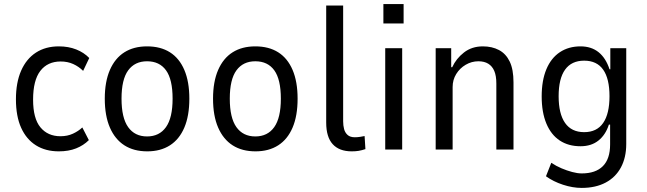

<svg xmlns="http://www.w3.org/2000/svg" viewBox="-20 -732 3167 940"><path d="M268 9Q203 9 156 -20.5Q109 -50 83.5 -106.5Q58 -163 58 -246Q58 -328 83.5 -386Q109 -444 156 -474.5Q203 -505 268 -505Q315 -505 353 -490Q391 -475 417 -448L387 -385Q366 -406 338.5 -418.5Q311 -431 277 -431Q213 -431 177.5 -385Q142 -339 142 -244Q142 -152 178 -108.5Q214 -65 276 -65Q310 -65 337 -77.5Q364 -90 383 -108L415 -46Q389 -20 352.5 -5.5Q316 9 268 9Z M701 9Q635 9 589 -20.5Q543 -50 518 -107.5Q493 -165 493 -249Q493 -332 518 -389.5Q543 -447 589 -476Q635 -505 700 -505Q766 -505 812 -476Q858 -447 882.5 -389.5Q907 -332 907 -249Q907 -165 882.5 -107.5Q858 -50 812 -20.5Q766 9 701 9ZM700 -64Q760 -64 792.5 -109.5Q825 -155 825 -249Q825 -343 793 -387.5Q761 -432 700 -432Q640 -432 607.5 -387.5Q575 -343 575 -249Q575 -155 607.5 -109.5Q640 -64 700 -64Z M1231 9Q1165 9 1119 -20.5Q1073 -50 1048 -107.5Q1023 -165 1023 -249Q1023 -332 1048 -389.5Q1073 -447 1119 -476Q1165 -505 1230 -505Q1296 -505 1342 -476Q1388 -447 1412.5 -389.5Q1437 -332 1437 -249Q1437 -165 1412.5 -107.5Q1388 -50 1342 -20.5Q1296 9 1231 9ZM1230 -64Q1290 -64 1322.5 -109.5Q1355 -155 1355 -249Q1355 -343 1323 -387.5Q1291 -432 1230 -432Q1170 -432 1137.5 -387.5Q1105 -343 1105 -249Q1105 -155 1137.5 -109.5Q1170 -64 1230 -64Z M1702 9Q1641 9 1609 -26Q1577 -61 1577 -132V-705H1660V-138Q1660 -118 1664.5 -100.5Q1669 -83 1681.5 -71.5Q1694 -60 1717 -60Q1730 -60 1743 -62Q1756 -64 1765 -66L1769 -2Q1751 4 1736 6.5Q1721 9 1702 9Z M1857 -617V-712H1956V-617ZM1866 0V-496H1949V0Z M2113 0V-496H2189V-403H2194Q2213 -445 2251.5 -475Q2290 -505 2344 -505Q2389 -505 2423 -487Q2457 -469 2475.5 -430.5Q2494 -392 2494 -329V0H2410V-323Q2410 -361 2400 -384.5Q2390 -408 2370.5 -420Q2351 -432 2322 -432Q2289 -432 2260 -415Q2231 -398 2213.5 -369.5Q2196 -341 2196 -306V0Z M2828 188Q2784 188 2736.5 172.5Q2689 157 2653 131L2679 65Q2703 81 2729 92Q2755 103 2781 110Q2807 117 2828 117Q2896 117 2931.5 81.5Q2967 46 2967 -25V-122H2961Q2945 -72 2910 -44Q2875 -16 2822 -16Q2763 -16 2720.5 -44Q2678 -72 2655 -127Q2632 -182 2632 -260Q2632 -338 2655 -393Q2678 -448 2721 -476.5Q2764 -505 2822 -505Q2875 -505 2910.5 -476.5Q2946 -448 2964 -393H2968V-496H3046V-27Q3046 39 3020 87.5Q2994 136 2945 162Q2896 188 2828 188ZM2840 -85Q2902 -85 2933 -130Q2964 -175 2964 -261Q2964 -347 2933 -391Q2902 -435 2840 -435Q2778 -435 2746.5 -391Q2715 -347 2715 -261Q2715 -175 2746.5 -130Q2778 -85 2840 -85Z"/></svg>

Font: Nunito Sans 7pt Condensed
Style: Regular
Weight: 400
Width: 3
Designer: Vernon Adams
Foundry: Vernon Adams
Version: Version 3.101;gftools[0.9.27]